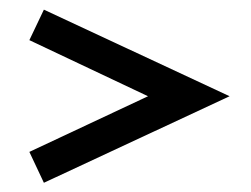

<svg xmlns="http://www.w3.org/2000/svg" viewBox="-20 -418 530 406"><path d="M465.5 -214.5 72.8 -397.6 42.1 -333.1 293 -214.5 42.1 -96.8 72.8 -31.5Z"/></svg>

Font: Playfair Micro SmCond SmLight
Style: Regular
Weight: 360
Width: 4
Designer: Claus Eggers Sørensen
Foundry: Claus Eggers Sørensen
Version: Version 2.100;Glyphs 3.2 (3219)